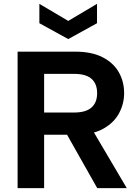

<svg xmlns="http://www.w3.org/2000/svg" viewBox="-20 -965 702 985"><path d="M70.3 0V-700H365.7Q450.7 -700 506.5 -671.2Q562.3 -642.5 589.5 -594.4Q616.8 -546.4 616.8 -486.9Q616.8 -432.8 590.8 -384Q564.8 -335.3 509.7 -304.5Q454.7 -273.7 365.7 -273.7H206.4V0ZM478.7 0 298.3 -319.4H441.9L630.3 0ZM206.4 -387.7H360.1Q420.4 -387.7 449.3 -413.3Q478.3 -439 478.3 -486.9Q478.3 -535.2 449.6 -560.6Q420.9 -586 360.1 -586H206.4ZM330.1 -764.5 182 -845.9V-945.2L330.1 -857.7L477.7 -945.2V-845.9Z"/></svg>

Font: Envelope Sans Variable
Style: Regular
Weight: 500
Designer: Andreas Rasmussen / Norman Anderson
Foundry: mail.de GmbH
Version: Version 1.150